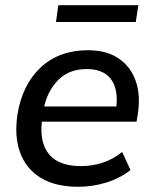

<svg xmlns="http://www.w3.org/2000/svg" viewBox="-20 -705 586 734"><path d="M279 9Q192 9 136 -25Q80 -59 57 -121.5Q34 -184 47 -269Q66 -383 136.5 -448Q207 -513 316 -513Q387 -513 433 -482Q479 -451 498.5 -396.5Q518 -342 507 -270L502 -240H140Q131 -158 168.5 -114Q206 -70 290 -70Q331 -70 371 -82.5Q411 -95 447 -124L479 -55Q438 -23 386 -7Q334 9 279 9ZM311 -441Q245 -441 204 -400.5Q163 -360 149 -298H425Q432 -367 403 -404Q374 -441 311 -441ZM194 -621 203 -685H509L499 -621Z"/></svg>

Font: Mulish SemiBold
Style: Italic
Weight: 600
Italic angle: -9°
Designer: Vernon Adams
Foundry: Vernon Adams
Version: Version 3.603; ttfautohint (v1.8.3)